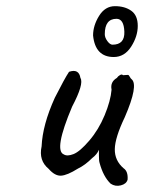

<svg xmlns="http://www.w3.org/2000/svg" viewBox="-20 -598 467 623"><path d="M358 -537Q320 -537 320 -487Q320 -476 328.5 -464.5Q337 -453 345 -453Q385 -453 383.5 -495Q382 -537 358 -537ZM349 -413Q289 -413 282 -483Q282 -515 301.5 -546.5Q321 -578 353 -578Q385 -578 406 -563Q427 -548 427 -514Q427 -480 405.5 -446.5Q384 -413 349 -413ZM301 -93V-112Q295 -97 279 -85Q256 -62 233 -51Q198 -29 178 -28Q158 -27 138 -50Q105 -77 115 -123Q118 -193 158 -281Q190 -344 204 -365Q236 -376 241 -345Q253 -326 214 -252Q154 -110 187 -97Q198 -90 218.5 -98Q239 -106 269.5 -141.5Q300 -177 319.5 -224Q339 -271 342 -307Q337 -332 359 -345Q363 -351 369.5 -354.5Q376 -358 379 -354L395 -355Q398 -355 401 -349Q404 -343 407 -341Q430 -322 385 -218Q353 -151 352.5 -114Q352 -77 381 -52Q396 -42 394 -15Q390 -1 372 3.5Q354 8 339 -2Q315 -25 303 -70Q301 -76 301 -93Z"/></svg>

Font: Caveat
Style: Regular
Weight: 400
Designer: Pablo Impallari
Foundry: Creative Lab NY
Version: Version 1.096; ttfautohint (v1.3)